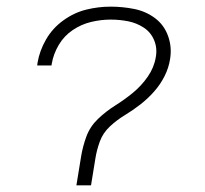

<svg xmlns="http://www.w3.org/2000/svg" viewBox="-20 -558 616 578"><path d="M210 0H254L267 -80Q271 -106 280.5 -132Q290 -158 311 -177.5Q332 -197 356 -211.5Q380 -226 402.5 -243.5Q425 -261 444 -282.5Q463 -304 475.5 -329Q488 -354 492 -380Q498 -416 486 -449.5Q474 -483 446.5 -503.5Q419 -524 384 -531Q349 -538 313 -538Q276 -538 239.5 -529Q203 -520 170.5 -496.5Q138 -473 118.5 -439Q99 -405 93 -369L92 -361H135L136 -367Q141 -396 157 -423Q173 -450 199 -467.5Q225 -485 254.5 -492Q284 -499 313 -499Q340 -499 365.5 -494Q391 -489 412.5 -475Q434 -461 444 -437Q454 -413 449 -386Q444 -355 425 -327.5Q406 -300 380.5 -279Q355 -258 327 -240.5Q299 -223 275 -200Q251 -177 240 -147Q229 -117 224 -86Z"/></svg>

Font: Iosevka Sparkle Extralight
Style: Italic
Weight: 200
Italic angle: -9°
Designer: Belleve Invis
Foundry: Belleve Invis
Version: Version 4.5.0; ttfautohint (v1.8.3)